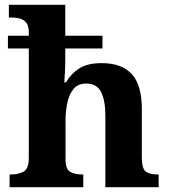

<svg xmlns="http://www.w3.org/2000/svg" viewBox="-20 -780 707 800"><path d="M20 0V-53H25Q57 -53 78.5 -65Q100 -77 100 -122V-578H13V-631H100V-646Q100 -673 89 -686Q78 -699 62 -703Q46 -707 29 -707H17V-760H252V-631H407V-578H252V-534Q252 -507 250.5 -479.5Q249 -452 248 -437H255Q275 -472 309.5 -494.5Q344 -517 403 -517Q487 -517 529 -471.5Q571 -426 571 -324V-124Q571 -77 587.5 -65Q604 -53 638 -53H641V0H419V-297Q419 -362 401 -397Q383 -432 339 -432Q306 -432 287.5 -410.5Q269 -389 261 -353.5Q253 -318 253 -277V-118Q253 -76 271.5 -64.5Q290 -53 323 -53H327V0Z"/></svg>

Font: Noto Serif Gurmukhi
Style: Bold
Weight: 700
Designer: Vaibhav Singh and the Monotype Design Team
Foundry: Monotype Imaging Inc.
Version: Version 2.004; ttfautohint (v1.8.4.7-5d5b)